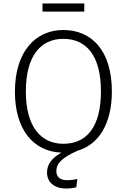

<svg xmlns="http://www.w3.org/2000/svg" viewBox="-20 -869 731 1107"><path d="M466 -849H225V-802H466ZM625 -342C625 -573 512 -696 345 -696C181 -696 66 -567 66 -341C66 -118 175 5 334 11C279 42 251 78 251 126C251 178 289 218 362 218C384 218 400 215 420 211L426 163C404 168 387 170 368 170C324 170 305 149 305 118C305 71 339 40 427 0C550 -36 625 -156 625 -342ZM345 -40C218 -40 129 -136 129 -341C129 -549 216 -645 345 -645C477 -645 562 -550 562 -342C562 -136 479 -40 345 -40Z"/></svg>

Font: FiraGO Light
Style: Regular
Weight: 300
Designer: bBox Type
Foundry: bBox Type GmbH
Version: Version 1.001;PS 001.001;hotconv 1.0.88;makeotf.lib2.5.64775